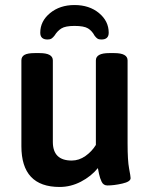

<svg xmlns="http://www.w3.org/2000/svg" viewBox="-20 -736 597 763"><path d="M65 -155V-496Q65 -511 77.5 -518Q90 -525 118 -525H137Q190 -525 190 -496V-172Q190 -98 265 -98Q294 -98 319.5 -116Q345 -134 361 -160V-496Q361 -525 414 -525H434Q487 -525 487 -496V-166Q487 -98 493 -66.5Q499 -35 499 -28Q499 -14 466 -6.5Q433 1 407 1Q391 1 384 -13.5Q377 -28 373.5 -45Q370 -62 369 -68Q342 -35 301.5 -14Q261 7 217 7Q65 7 65 -155ZM412 -606Q412 -579 383 -579Q373 -579 367.5 -582.5Q362 -586 356 -594Q346 -613 330 -623Q314 -633 276 -633Q240 -633 224 -623Q208 -613 197 -595Q191 -587 185 -583Q179 -579 169 -579Q140 -579 140 -606Q140 -652 179 -684Q218 -716 276 -716Q335 -716 373.5 -684Q412 -652 412 -606Z"/></svg>

Font: Asap-SemiBold
Style: Regular
Weight: 600
Designer: Pablo Cosgaya
Foundry: Omnibus-Type
Version: Version 2.000; ttfautohint (v1.8)